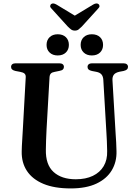

<svg xmlns="http://www.w3.org/2000/svg" viewBox="-20 -1063 787 1101"><path d="M590.5 -297 572.5 -604.5Q571.5 -624.5 562.2 -635.8Q553 -647 533 -651L507 -656Q492.5 -659.5 487.2 -665Q482 -670.5 482 -679.5Q482 -689 488.8 -694.5Q495.5 -700 508 -700H687.5Q700.5 -700 707.2 -694.5Q714 -689 714 -679.5Q714 -670.5 708.2 -665Q702.5 -659.5 688.5 -656L664.5 -651.5Q640.5 -646 632 -633.5Q623.5 -621 625 -601.5L643 -297Q645 -271.5 646.2 -247.2Q647.5 -223 648 -197Q650 -135 621 -86.5Q592 -38 533.2 -10.2Q474.5 17.5 385.5 17.5Q291.5 17.5 228.8 -8.8Q166 -35 134.5 -82.8Q103 -130.5 104.5 -195.5Q104.5 -208 105.5 -227.2Q106.5 -246.5 108 -270.5Q109.5 -294.5 111 -321.5L127.5 -619.5Q128.5 -633.5 120.8 -640.8Q113 -648 95.5 -651L69 -656Q43.5 -661.5 43.5 -679Q43.5 -689 50.2 -694.5Q57 -700 70 -700H320Q333 -700 339.8 -694.5Q346.5 -689 346.5 -679Q346.5 -670.5 340.8 -664.8Q335 -659 321 -656.5L294 -651Q278.5 -648.5 271.8 -641.5Q265 -634.5 264 -620L247 -322.5Q245 -287 244.2 -258Q243.5 -229 243 -205.5Q241 -119 287 -77Q333 -35 414.5 -35Q471.5 -35 512.2 -54.5Q553 -74 574.5 -110.2Q596 -146.5 594.5 -197Q594 -231.5 592.8 -254.5Q591.5 -277.5 590.5 -297ZM311 -745Q282 -745 264.5 -761.8Q247 -778.5 247 -805.5Q247 -833 264.5 -849.8Q282 -866.5 311 -866.5Q340.5 -866.5 357.8 -849.8Q375 -833 375 -805.5Q375 -779 357.8 -762Q340.5 -745 311 -745ZM506.5 -745Q477.5 -745 460 -761.8Q442.5 -778.5 442.5 -805.5Q442.5 -833 460 -849.8Q477.5 -866.5 506.5 -866.5Q536.5 -866.5 553.8 -849.8Q571 -833 571 -805.5Q571 -779 553.8 -762Q536.5 -745 506.5 -745ZM433.5 -958.5 303.5 -1037Q284.5 -1048 273 -1039.5Q268.5 -1035.5 267.8 -1028.5Q267 -1021.5 275 -1014L368.5 -911Q379 -900.5 387.8 -894Q396.5 -887.5 409.5 -887.5Q422 -887.5 430.5 -894Q439 -900.5 449.5 -911L543 -1014Q551 -1021.5 550.5 -1028.5Q550 -1035.5 545 -1039.5Q533.5 -1048 514.5 -1037L384.5 -958.5Z"/></svg>

Font: Fraunces Medium
Style: Regular
Weight: 500
Version: Version 1.000;[b76b70a41]